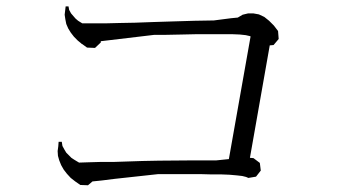

<svg xmlns="http://www.w3.org/2000/svg" viewBox="-20 -668 1040 587"><path d="M720.7 -129.9 704.1 -131.8 681.6 -133.8 656.2 -134.8H625L591.8 -135.7H510.7H463.9L330.1 -121.1L291 -116.2L262.7 -113.3L249 -101.6L225.6 -102.5L210 -113.3L196.3 -124L184.6 -136.7L174.8 -149.4L167 -163.1L161.1 -177.7L157.2 -191.4L156.2 -206.1L158.2 -220.7L159.2 -234.4H168.9L170.9 -221.7L176.8 -210.9L182.6 -201.2L190.4 -193.4L198.2 -185.5L207 -179.7L216.8 -173.8L221.7 -170.9L252 -171.9L287.1 -172.9H327.1L415 -175.8L465.8 -176.8L575.2 -177.7H635.7H641.6L679.7 -181.6L746.1 -556.6L744.1 -557.6L731.4 -560.5L712.9 -562.5L688.5 -563.5H658.2H624H583L538.1 -562.5L488.3 -561.5H452.1L288.1 -542V-538.1L270.5 -521.5L246.1 -522.5L231.4 -533.2L229.5 -534.2H228.5V-535.2L217.8 -543.9L206.1 -555.7L196.3 -568.4L188.5 -581.1L182.6 -594.7L179.7 -609.4L177.7 -623L180.7 -648.4H189.5L191.4 -637.7L197.3 -627L204.1 -619.1L210.9 -611.3L218.8 -604.5L231.4 -596.7H271.5H305.7L345.7 -597.7L392.6 -598.6L447.3 -600.6L507.8 -602.5L575.2 -604.5L633.8 -605.5L686.5 -612.3L707 -614.3L721.7 -623L738.3 -627H754.9L771.5 -624L788.1 -616.2L802.7 -604.5L817.4 -589.8L830.1 -573.2L832 -548.8L816.4 -530.3L804.7 -529.3L744.1 -185.5L754.9 -184.6L774.4 -169.9L777.3 -146.5L762.7 -127.9L739.3 -124L732.4 -127Z"/></svg>

Font: Kurinto Seri
Style: Regular
Weight: 400
Designer: Kurinto was developed by Clint Goss from a range of fonts that are compatible with the SIL Open Font License Version 1.1
Foundry: Clinton F. Goss
Version: Version 2.196; July 25, 2020